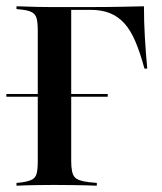

<svg xmlns="http://www.w3.org/2000/svg" viewBox="-21 -591 515 611"><path d="M-0.8 -283.1V-291.9H321.8V-283.1ZM99.2 -201.6V-492.7Q99.2 -518.5 95.6 -532.3Q91.9 -546 80.6 -552Q69.4 -558.1 47.6 -560.5L31.5 -562.1V-571Q43.5 -571 60.1 -570.2Q76.6 -569.4 98 -569Q119.4 -568.5 142.7 -568.5H153.2H252.4Q317.7 -568.5 362.1 -569.4Q406.5 -570.2 437.1 -571Q437.1 -523.4 439.9 -474.2Q442.7 -425 447.6 -372.6H438.7Q425 -423.4 409.7 -459.3Q394.4 -495.2 374.6 -516.9Q354.8 -538.7 328.6 -549.2Q302.4 -559.7 266.9 -559.7H205.6V-201.6ZM142.7 -2.4Q119.4 -2.4 98 -2Q76.6 -1.6 60.1 -1.2Q43.5 -0.8 31.5 0V-8.9L47.6 -10.5Q69.4 -13.7 80.6 -19.4Q91.9 -25 95.6 -38.7Q99.2 -52.4 99.2 -78.2V-201.6H205.6V-78.2Q205.6 -40.3 216.1 -27.8Q226.6 -15.3 262.1 -11.3L287.1 -8.9V0Q274.2 -0.8 254.4 -1.2Q234.7 -1.6 210.5 -2Q186.3 -2.4 160.5 -2.4H153.2Z"/></svg>

Font: Playfair 144pt SemiCondensed SemiBold
Style: Regular
Weight: 600
Width: 4
Designer: Claus Eggers Sørensen
Foundry: Claus Eggers Sørensen
Version: Version 2.203